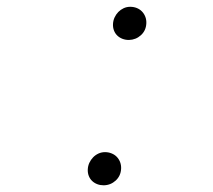

<svg xmlns="http://www.w3.org/2000/svg" viewBox="-20 -539 627 565"><path d="M238.3 -40.5Q238.8 -50.8 242.9 -59.8Q247.1 -68.8 253.9 -75.9Q260.7 -83 269.8 -87.2Q278.8 -91.3 289.1 -91.3Q299.3 -91.3 308.3 -87.6Q317.4 -84 323.7 -77.4Q330.1 -70.8 333.5 -61.8Q336.9 -52.7 336.4 -42.5Q335.4 -21.5 320.6 -7.8Q305.7 5.9 285.2 6.3Q274.9 6.3 266.1 2.9Q257.3 -0.5 251 -6.6Q244.6 -12.7 241.2 -21.5Q237.8 -30.3 238.3 -40.5ZM312.5 -468.3Q313 -478.5 317.1 -487.5Q321.3 -496.6 328.1 -503.7Q335 -510.7 344 -514.9Q353 -519 363.3 -519Q373.5 -519 382.6 -515.4Q391.6 -511.7 397.9 -505.1Q404.3 -498.5 407.7 -489.5Q411.1 -480.5 410.6 -470.2Q409.7 -449.2 394.8 -435.5Q379.9 -421.9 359.4 -421.4Q349.1 -421.4 340.3 -424.8Q331.5 -428.2 325.2 -434.3Q318.8 -440.4 315.4 -449.2Q312 -458 312.5 -468.3Z"/></svg>

Font: Roboto Mono Light
Style: Italic
Weight: 300
Designer: Google
Version: Version 2.000985; 2015; ttfautohint (v1.3)